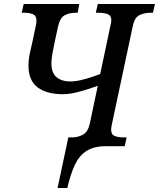

<svg xmlns="http://www.w3.org/2000/svg" viewBox="-20 -734 798 964"><path d="M269 210 323 -44H343Q375 -45 398.5 -59Q422 -73 431 -114L471 -303Q454 -297 423.5 -287Q393 -277 359 -269Q325 -261 297 -261Q214 -261 168.5 -295.5Q123 -330 123 -405Q123 -437 131 -472Q139 -507 143 -525L159 -601Q163 -617 163 -631Q163 -655 145.5 -662.5Q128 -670 101 -670H89L99 -714H378L370 -670H358Q329 -670 305 -657.5Q281 -645 271 -599L255 -525Q253 -512 248.5 -492Q244 -472 241 -451.5Q238 -431 238 -416Q238 -368 264 -346.5Q290 -325 331 -325Q357 -325 387 -332Q417 -339 443 -348Q469 -357 483 -362L534 -603Q536 -610 537.5 -618.5Q539 -627 539 -632Q539 -656 520.5 -663Q502 -670 474 -670H461L471 -714H758L748 -670H736Q705 -670 680 -658Q655 -646 646 -600L542 -111Q538 -94 538 -82Q538 -58 556.5 -51Q575 -44 604 -44H616L606 0H512Q452 0 415 23.5Q378 47 356 93.5Q334 140 318 210Z"/></svg>

Font: Noto Serif SemiCondensed Medium
Style: Italic
Weight: 500
Width: 4
Italic angle: -12°
Designer: Monotype Design Team
Foundry: Monotype Imaging Inc.
Version: Version 2.013